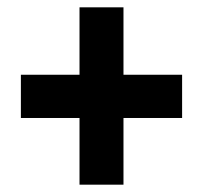

<svg xmlns="http://www.w3.org/2000/svg" viewBox="-20 -616 555 524"><path d="M317 -412V-596H197V-412H37V-294H197V-112H317V-294H477V-412Z"/></svg>

Font: Noto Sans Khmer UI Condensed ExtraBold
Style: Regular
Weight: 800
Width: 3
Designer: Danh Hong and the Monotype Design Team
Foundry: Monotype Imaging Inc.
Version: Version 2.002